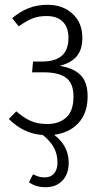

<svg xmlns="http://www.w3.org/2000/svg" viewBox="-20 -554 437 802"><path d="M206 9Q267 55 267 126Q267 172 241 200Q215 228 170 228Q129 228 101 207L118 174Q133 181 142.5 184Q152 187 167 187Q192 187 206 170.5Q220 154 220 125Q220 89 204.5 61.5Q189 34 159 10Q79 5 17 -57L48 -89Q79 -62 108 -49Q137 -36 177 -36Q227 -36 257 -63.5Q287 -91 287 -151Q287 -206 256 -229Q225 -252 162 -252H114L118 -297H156Q266 -297 266 -395Q266 -440 242 -463.5Q218 -487 175 -487Q140 -487 114.5 -476.5Q89 -466 58 -444L31 -478Q64 -506 99.5 -520Q135 -534 179 -534Q242 -534 283 -496.5Q324 -459 324 -396Q324 -347 300.5 -319Q277 -291 229 -279Q287 -270 316.5 -240.5Q346 -211 346 -151Q346 -82 308 -40.5Q270 1 206 9Z"/></svg>

Font: Fira Sans Extra Condensed Light
Style: Regular
Weight: 300
Width: 1
Designer: Carrois Corporate & Edenspiekermann AG
Foundry: Carrois Corporate GbR & Edenspiekermann AG
Version: Version 4.203